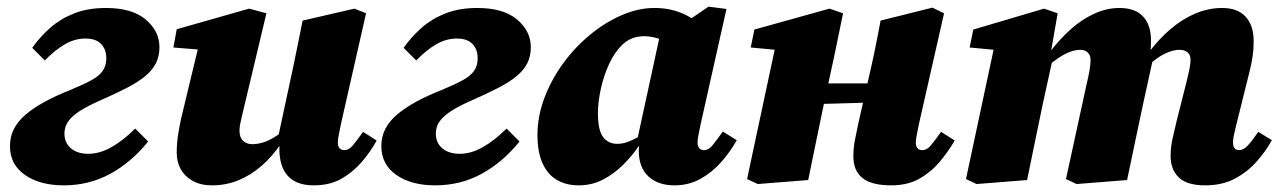

<svg xmlns="http://www.w3.org/2000/svg" viewBox="-20 -542 3852 578"><path d="M172 16Q100 16 55 -15.5Q10 -47 10 -102Q10 -130 21.5 -153Q33 -176 56 -196Q79 -216 113.5 -235Q148 -254 196 -273Q232 -288 255 -300.5Q278 -313 289 -328.5Q300 -344 300 -367Q300 -393 284.5 -409.5Q269 -426 237 -426Q205 -426 175 -408.5Q145 -391 115 -360L77 -398Q101 -432 132 -459Q163 -486 204 -502Q245 -518 299 -518Q378 -518 419 -483Q460 -448 460 -400Q460 -373 449.5 -352Q439 -331 417.5 -313Q396 -295 361 -277Q326 -259 278 -238Q242 -222 219 -207Q196 -192 185 -176Q174 -160 174 -140Q174 -112 193.5 -95.5Q213 -79 246 -79Q280 -79 315.5 -99Q351 -119 387 -155L426 -116Q375 -53 311.5 -18.5Q248 16 172 16Z M618 16Q584 16 560 2.5Q536 -11 524 -33Q512 -55 512 -82Q512 -110 516 -135.5Q520 -161 525 -184L582 -421L625 -389L502 -399L512 -454L730 -516L782 -502L712 -208Q709 -195 706.5 -184.5Q704 -174 702.5 -165.5Q701 -157 701 -148Q701 -129 711.5 -118.5Q722 -108 739 -108Q755 -108 771.5 -113Q788 -118 806 -129Q824 -140 844 -156L854 -108H825Q798 -69 766 -41.5Q734 -14 697 1Q660 16 618 16ZM924 16Q873 16 847 -12Q821 -40 821 -94Q821 -102 822 -109Q823 -116 824 -123H816L863 -342Q870 -377 877 -410.5Q884 -444 891 -480L1047 -516L1082 -502L1006 -167Q1003 -150 1000 -136.5Q997 -123 997 -113Q997 -102 1002 -96Q1007 -90 1017 -90Q1030 -90 1041.5 -103.5Q1053 -117 1073 -145L1114 -119Q1096 -86 1069.5 -55Q1043 -24 1008 -4Q973 16 924 16Z M1290 16Q1218 16 1173 -15.5Q1128 -47 1128 -102Q1128 -130 1139.5 -153Q1151 -176 1174 -196Q1197 -216 1231.5 -235Q1266 -254 1314 -273Q1350 -288 1373 -300.5Q1396 -313 1407 -328.5Q1418 -344 1418 -367Q1418 -393 1402.5 -409.5Q1387 -426 1355 -426Q1323 -426 1293 -408.5Q1263 -391 1233 -360L1195 -398Q1219 -432 1250 -459Q1281 -486 1322 -502Q1363 -518 1417 -518Q1496 -518 1537 -483Q1578 -448 1578 -400Q1578 -373 1567.5 -352Q1557 -331 1535.5 -313Q1514 -295 1479 -277Q1444 -259 1396 -238Q1360 -222 1337 -207Q1314 -192 1303 -176Q1292 -160 1292 -140Q1292 -112 1311.5 -95.5Q1331 -79 1364 -79Q1398 -79 1433.5 -99Q1469 -119 1505 -155L1544 -116Q1493 -53 1429.5 -18.5Q1366 16 1290 16Z M1722 16Q1685 16 1657 0Q1629 -16 1613.5 -50Q1598 -84 1598 -136Q1598 -192 1619 -247.5Q1640 -303 1675.5 -351.5Q1711 -400 1756.5 -437.5Q1802 -475 1852 -496.5Q1902 -518 1950 -518Q1975 -518 1996.5 -513.5Q2018 -509 2037 -500.5Q2056 -492 2073 -480L2007 -400Q1983 -419 1961.5 -426Q1940 -433 1919 -433Q1909 -433 1898 -431Q1887 -429 1876 -423.5Q1865 -418 1854 -408Q1830 -385 1813.5 -349Q1797 -313 1788.5 -273.5Q1780 -234 1780 -202Q1780 -150 1795.5 -129.5Q1811 -109 1838 -109Q1853 -109 1867.5 -114Q1882 -119 1895.5 -126.5Q1909 -134 1922 -143L1924 -101H1902Q1883 -73 1856 -46Q1829 -19 1795.5 -1.5Q1762 16 1722 16ZM2010 16Q1962 16 1933 -10Q1904 -36 1903 -85Q1903 -88 1903 -90.5Q1903 -93 1903.5 -96Q1904 -99 1904 -101H1894L1969 -447H2003L2113 -522L2167 -515L2089 -167Q2086 -150 2083 -137Q2080 -124 2080 -113Q2080 -102 2085 -96Q2090 -90 2100 -90Q2113 -90 2124.5 -104Q2136 -118 2156 -146L2198 -120Q2179 -86 2152 -55Q2125 -24 2089.5 -4Q2054 16 2010 16Z M2261 12 2229 -3 2318 -420 2379 -386 2240 -399 2251 -453 2477 -516 2518 -502 2491 -371 2460 -228Q2448 -171 2436.5 -114.5Q2425 -58 2413 0ZM2378 -227V-291H2663V-235ZM2663 16Q2604 16 2576.5 -6Q2549 -28 2549 -71Q2549 -99 2554.5 -124.5Q2560 -150 2564 -171L2603 -342Q2611 -377 2617.5 -410.5Q2624 -444 2631 -480L2787 -519L2822 -502L2746 -167Q2743 -150 2740 -136.5Q2737 -123 2737 -113Q2737 -102 2742 -96Q2747 -90 2757 -90Q2770 -90 2781.5 -103.5Q2793 -117 2813 -145L2854 -119Q2835 -86 2809 -55Q2783 -24 2747.5 -4Q2712 16 2663 16Z M2920 12 2888 -3 2977 -420 3038 -386 2899 -399 2910 -453 3123 -516 3164 -502 3140 -364 3149 -365 3119 -228Q3107 -171 3095.5 -114.5Q3084 -58 3072 0ZM3221 12 3189 -3 3251 -288Q3257 -313 3260 -330.5Q3263 -348 3263 -362Q3263 -376 3254.5 -384Q3246 -392 3232 -392Q3217 -392 3200 -385.5Q3183 -379 3163.5 -365.5Q3144 -352 3122 -332L3117 -386H3141Q3170 -424 3203.5 -454Q3237 -484 3274.5 -501Q3312 -518 3350 -518Q3397 -518 3421 -492.5Q3445 -467 3445 -420Q3445 -399 3443.5 -388.5Q3442 -378 3439 -365H3451L3421 -228Q3409 -171 3397 -114.5Q3385 -58 3373 0ZM3608 16Q3553 16 3528.5 -8Q3504 -32 3504 -72Q3504 -100 3510.5 -127.5Q3517 -155 3522 -177L3552 -296Q3558 -320 3561 -335.5Q3564 -351 3564 -362Q3564 -376 3555.5 -384Q3547 -392 3531 -392Q3516 -392 3498.5 -385.5Q3481 -379 3462 -365.5Q3443 -352 3420 -331L3416 -385H3439Q3470 -426 3505 -455.5Q3540 -485 3579 -501.5Q3618 -518 3659 -518Q3706 -518 3730 -491.5Q3754 -465 3754 -419Q3754 -393 3750.5 -370Q3747 -347 3741 -324L3701 -163Q3697 -148 3694.5 -135.5Q3692 -123 3692 -113Q3692 -102 3696.5 -96Q3701 -90 3710 -90Q3723 -90 3735.5 -103Q3748 -116 3768 -145L3809 -120Q3790 -86 3762.5 -55Q3735 -24 3697 -4Q3659 16 3608 16Z"/></svg>

Font: Source Serif 4 Black
Style: Italic
Weight: 900
Italic angle: -12°
Designer: Frank Grießhammer
Foundry: Adobe Systems Incorporated
Version: Version 4.004;hotconv 1.0.116;makeotfexe 2.5.65601